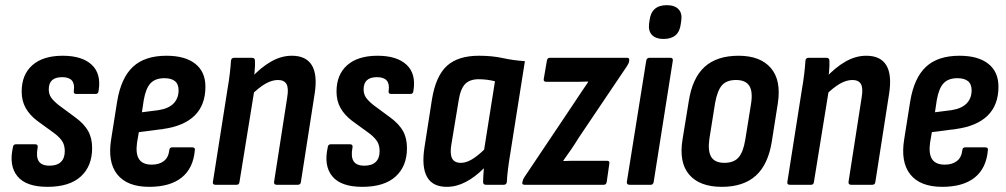

<svg xmlns="http://www.w3.org/2000/svg" viewBox="-20 -716 3899 744"><path d="M164 8Q81 8 47.5 -33Q14 -74 30 -145Q31 -157 42 -157H116Q128 -157 126 -145Q119 -109 130 -91.5Q141 -74 172 -74Q201 -74 216 -88.5Q231 -103 231 -130Q231 -151 223 -165.5Q215 -180 194 -197L124 -248Q95 -270 79.5 -297.5Q64 -325 64 -361Q64 -427 105.5 -463.5Q147 -500 223 -500Q298 -500 335.5 -465Q373 -430 362 -364Q361 -352 351 -352H275Q264 -352 266 -364Q274 -417 221 -417Q169 -417 169 -370Q169 -352 177.5 -339Q186 -326 207 -309L272 -261Q306 -236 321.5 -208.5Q337 -181 337 -142Q337 -72 293 -32Q249 8 164 8Z M558 8Q473 8 434.5 -40Q396 -88 411 -178L434 -323Q449 -414 495 -457Q541 -500 625 -500Q697 -500 736.5 -469Q776 -438 776 -380Q776 -309 734 -268Q692 -227 611 -216L518 -204L511 -163Q505 -120 519 -99Q533 -78 568 -78Q597 -78 615 -92Q633 -106 636 -134Q637 -145 647 -145H725Q737 -145 735 -134Q729 -64 684 -28Q639 8 558 8ZM530 -281 593 -289Q633 -295 652.5 -315Q672 -335 672 -366Q672 -390 658 -401.5Q644 -413 617 -413Q582 -413 563.5 -393.5Q545 -374 537 -328Z M1052 0Q1041 0 1042 -11L1093 -339Q1099 -375 1090 -390.5Q1081 -406 1057 -406Q1034 -406 1008.5 -391.5Q983 -377 952 -346V-413Q991 -455 1030.5 -477.5Q1070 -500 1111 -500Q1166 -500 1188.5 -463Q1211 -426 1199 -351L1146 -11Q1145 0 1134 0ZM815 0Q803 0 805 -11L861 -367Q867 -401 870.5 -431Q874 -461 875 -480Q876 -492 887 -492H957Q968 -492 968 -480Q969 -463 966.5 -437.5Q964 -412 961 -394L966 -369L908 -11Q907 0 897 0Z M1384 8Q1301 8 1267.5 -33Q1234 -74 1250 -145Q1251 -157 1262 -157H1336Q1348 -157 1346 -145Q1339 -109 1350 -91.5Q1361 -74 1392 -74Q1421 -74 1436 -88.5Q1451 -103 1451 -130Q1451 -151 1443 -165.5Q1435 -180 1414 -197L1344 -248Q1315 -270 1299.5 -297.5Q1284 -325 1284 -361Q1284 -427 1325.5 -463.5Q1367 -500 1443 -500Q1518 -500 1555.5 -465Q1593 -430 1582 -364Q1581 -352 1571 -352H1495Q1484 -352 1486 -364Q1494 -417 1441 -417Q1389 -417 1389 -370Q1389 -352 1397.5 -339Q1406 -326 1427 -309L1492 -261Q1526 -236 1541.5 -208.5Q1557 -181 1557 -142Q1557 -72 1513 -32Q1469 8 1384 8Z M1711 8Q1656 8 1634.5 -31Q1613 -70 1625 -146L1654 -332Q1669 -422 1712 -461Q1755 -500 1836 -500Q1887 -500 1928 -491Q1969 -482 2014 -479L1958 -125Q1952 -89 1948.5 -61Q1945 -33 1944 -11Q1943 0 1932 0H1863Q1852 0 1852 -11Q1852 -23 1853 -36.5Q1854 -50 1855 -64Q1821 -30 1785 -11Q1749 8 1711 8ZM1766 -85Q1786 -85 1808 -98Q1830 -111 1856 -136L1898 -401Q1883 -405 1866.5 -407Q1850 -409 1835 -409Q1800 -409 1782 -390Q1764 -371 1757 -325L1729 -156Q1723 -121 1731.5 -103Q1740 -85 1766 -85Z M2013 0Q2002 0 2004 -9L2005 -13Q2007 -22 2011 -28L2204 -316Q2218 -337 2231.5 -357.5Q2245 -378 2259 -398V-400Q2239 -399 2222 -399Q2205 -399 2186 -399H2097Q2085 -399 2087 -410L2099 -480Q2101 -492 2110 -492H2410Q2420 -492 2418 -482V-479Q2417 -471 2409 -459L2223 -183Q2209 -160 2194 -138Q2179 -116 2163 -94V-92Q2182 -93 2198.5 -93Q2215 -93 2234 -93H2332Q2344 -93 2341 -81L2331 -11Q2329 0 2320 0Z M2420 0Q2408 0 2409 -11L2484 -480Q2486 -492 2496 -492H2578Q2589 -492 2587 -480L2513 -11Q2511 0 2502 0ZM2551 -565Q2522 -565 2507 -580Q2492 -595 2495 -623L2497 -637Q2504 -696 2564 -696Q2594 -696 2609 -680.5Q2624 -665 2620 -637L2618 -623Q2611 -565 2551 -565Z M2777 8Q2691 8 2650.5 -39.5Q2610 -87 2625 -177L2649 -324Q2663 -414 2710.5 -457Q2758 -500 2842 -500Q2926 -500 2967 -452.5Q3008 -405 2994 -315L2971 -169Q2957 -79 2909 -35.5Q2861 8 2777 8ZM2787 -85Q2823 -85 2841.5 -105.5Q2860 -126 2868 -175L2890 -312Q2898 -361 2883.5 -383.5Q2869 -406 2832 -406Q2796 -406 2778 -386Q2760 -366 2751 -317L2729 -179Q2722 -131 2736 -108Q2750 -85 2787 -85Z M3278 0Q3267 0 3268 -11L3319 -339Q3325 -375 3316 -390.5Q3307 -406 3283 -406Q3260 -406 3234.5 -391.5Q3209 -377 3178 -346V-413Q3217 -455 3256.5 -477.5Q3296 -500 3337 -500Q3392 -500 3414.5 -463Q3437 -426 3425 -351L3372 -11Q3371 0 3360 0ZM3041 0Q3029 0 3031 -11L3087 -367Q3093 -401 3096.5 -431Q3100 -461 3101 -480Q3102 -492 3113 -492H3183Q3194 -492 3194 -480Q3195 -463 3192.5 -437.5Q3190 -412 3187 -394L3192 -369L3134 -11Q3133 0 3123 0Z M3631 8Q3546 8 3507.5 -40Q3469 -88 3484 -178L3507 -323Q3522 -414 3568 -457Q3614 -500 3698 -500Q3770 -500 3809.5 -469Q3849 -438 3849 -380Q3849 -309 3807 -268Q3765 -227 3684 -216L3591 -204L3584 -163Q3578 -120 3592 -99Q3606 -78 3641 -78Q3670 -78 3688 -92Q3706 -106 3709 -134Q3710 -145 3720 -145H3798Q3810 -145 3808 -134Q3802 -64 3757 -28Q3712 8 3631 8ZM3603 -281 3666 -289Q3706 -295 3725.5 -315Q3745 -335 3745 -366Q3745 -390 3731 -401.5Q3717 -413 3690 -413Q3655 -413 3636.5 -393.5Q3618 -374 3610 -328Z"/></svg>

Font: Sofia Sans Condensed
Style: Bold Italic
Weight: 700
Italic angle: -9°
Version: Version 4.100